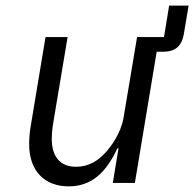

<svg xmlns="http://www.w3.org/2000/svg" viewBox="-20 -647 687 679"><path d="M223 12.1C306.1 12.1 356.9 -40.1 394.9 -122.2H399.1L378.9 0H457L534.1 -464.1H557.9C606.9 -464.1 623.9 -491.8 630 -525.9L647 -627.1H578.1L560 -516H464.8L416.9 -230.8C407 -171.9 369 -126.1 358 -112.9C328.8 -78.8 294 -57.2 248.9 -57.2C191.1 -57.2 163 -95.2 163 -155.9C163 -166.9 164.1 -187.1 168 -210.9L219.1 -516H141L89.1 -203.8C84.9 -181.1 83.1 -157 83.1 -137.1C83.1 -43 137.1 12.1 223 12.1Z"/></svg>

Font: Margiela Mono Italic Italic
Style: Regular
Weight: 400
Designer: Mike Abbink, Paul van der Laan, Pieter van Rosmalen
Foundry: Bold Monday
Version: Version 2.003 2021